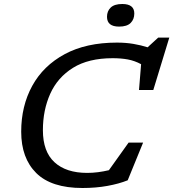

<svg xmlns="http://www.w3.org/2000/svg" viewBox="-20 -930 866 960"><path d="M618.5 -28.5Q575 -11 517.2 -0.5Q459.5 10 392.5 10Q236.5 10 161.2 -64.8Q86 -139.5 86 -271.5Q86 -400 141.2 -500.8Q196.5 -601.5 303.5 -659.2Q410.5 -717 564.5 -717Q609 -717 647.2 -710.5Q685.5 -704 718 -693.5L771 -742H826.5L746.5 -480H675L685.5 -609Q653 -626.5 618.8 -632.8Q584.5 -639 543.5 -639Q422.5 -639 345.2 -591Q268 -543 231.2 -461.2Q194.5 -379.5 194.5 -279Q194.5 -172 252.5 -118.8Q310.5 -65.5 416 -65.5Q442.5 -65.5 469.8 -69Q497 -72.5 524.5 -79L623 -217H695.5ZM575.5 -797Q515 -797 515 -846Q515 -874.5 533.5 -892.2Q552 -910 591.5 -910Q651.5 -910 651.5 -862.5Q651.5 -833.5 633.2 -815.2Q615 -797 575.5 -797Z"/></svg>

Font: Newsreader Caption
Style: Italic
Weight: 400
Italic angle: -17°
Designer: Hugues Gentile
Foundry: Production Type
Version: Version 1.001